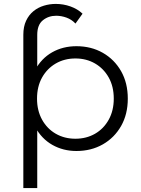

<svg xmlns="http://www.w3.org/2000/svg" viewBox="-20 -766 718 980"><path d="M370 4.7Q302.4 4.7 247.2 -26.5Q192.1 -57.8 159.6 -117.6Q127.1 -177.5 127.1 -262.5Q127.1 -348.6 159 -408.2Q190.9 -467.7 246.1 -499Q301.2 -530.2 370 -530.2Q445.5 -530.2 504.8 -496.4Q564 -462.6 598.2 -402.5Q632.3 -342.4 632.3 -262.5Q632.3 -183.1 598.2 -123Q564 -62.9 504.8 -29.1Q445.5 4.7 370 4.7ZM364.9 -57.9Q420.7 -57.9 465 -83.3Q509.2 -108.7 535 -155.2Q560.7 -201.7 560.7 -262.5Q560.7 -324.3 535 -370.3Q509.2 -416.3 465 -442Q420.7 -467.6 364.9 -467.6Q309.1 -467.6 264.8 -442Q220.5 -416.3 194.7 -370.3Q169 -324.3 169 -262.5Q169 -201.7 194.7 -155.2Q220.5 -108.7 264.8 -83.3Q309.1 -57.9 364.9 -57.9ZM170.1 -367.2 160.1 -261.5 170.1 -155.8V194H99.1V-588.6Q99.1 -630.1 113.2 -660Q127.2 -689.9 150.8 -709Q174.3 -728.1 203.9 -737Q233.5 -746 264.7 -746Q303.4 -746 339.5 -733.2Q375.7 -720.4 401.3 -696.1L365.2 -645.8Q346 -666.3 319.6 -676Q293.1 -685.6 266.7 -685.6Q227.5 -685.6 198.8 -662.5Q170.1 -639.4 170.1 -588.1Z"/></svg>

Font: Montserrat Thin
Style: Regular
Weight: 100
Designer: Julieta Ulanovsky
Foundry: Julieta Ulanovsky
Version: Version 9.000